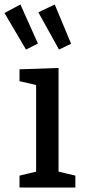

<svg xmlns="http://www.w3.org/2000/svg" viewBox="-52 -836 377 856"><path d="M209 -61 200 -73 284 -53V0H35V-53L119 -73L109 -61V-464L118 -455L35 -474V-527L209 -533ZM64 -615 -32 -778 39 -816 117 -642ZM211 -615 119 -781 192 -816 265 -641Z"/></svg>

Font: Bitter Thin Medium
Style: Regular
Weight: 500
Version: Version 3.021